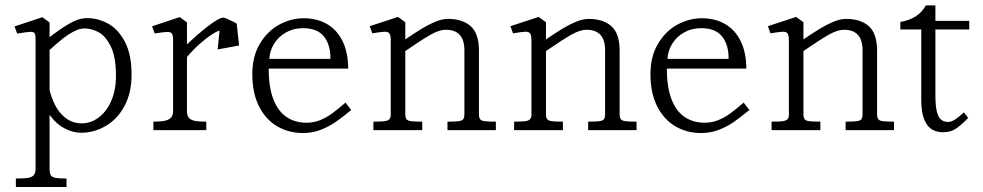

<svg xmlns="http://www.w3.org/2000/svg" viewBox="-20 -492 3716 726"><path d="M114.5 147V-344Q114.5 -361 110.8 -366.5Q107 -372 93.8 -371.5Q80.5 -371 45 -365L35 -392L140 -427L167.5 -407V144Q167.5 162.5 172 170.2Q176.5 178 189.2 180.5Q202 183 231.5 183V215H40V183Q69.5 183 84.8 180.8Q100 178.5 107.2 170.8Q114.5 163 114.5 147ZM140.5 -127 162.5 -172Q178 -98 210.8 -61.8Q243.5 -25.5 289 -25.5Q323 -25.5 352.8 -47.5Q382.5 -69.5 400.5 -110.2Q418.5 -151 418.5 -205Q418.5 -277.5 398.5 -317.2Q378.5 -357 351.8 -370.8Q325 -384.5 299.5 -384.5Q281 -384.5 258.5 -372.8Q236 -361 213.5 -342.8Q191 -324.5 162.5 -298.5V-347.5Q203 -379.5 240 -401.5Q277 -423.5 309 -423.5Q349 -423.5 387.2 -403.5Q425.5 -383.5 451.5 -335.5Q477.5 -287.5 477.5 -209Q477.5 -141 450.8 -91.2Q424 -41.5 380 -15.8Q336 10 286 10Q258 10 227.5 -4.8Q197 -19.5 173 -50.5Q149 -81.5 140.5 -127Z M634.5 -73V-339.5Q634.5 -358.5 630 -365Q625.5 -371.5 612.8 -371.2Q600 -371 565 -365.5L555 -392.5L659.5 -427.5L687 -407.5V-71Q687 -55.5 693.8 -47Q700.5 -38.5 716 -35.2Q731.5 -32 760 -32V0H560V-32Q588 -32 603.8 -35.5Q619.5 -39 627 -47.8Q634.5 -56.5 634.5 -73ZM825.5 -425.5Q829 -425.5 850.5 -415.5Q872 -405.5 875 -402.5L813 -376.5Q804.5 -376.5 783.5 -363.2Q762.5 -350 736 -326.8Q709.5 -303.5 685.5 -274.5L681 -318Q721 -357.5 764.5 -391.5Q808 -425.5 825.5 -425.5ZM810.5 -378.5 875 -402.5 884 -320 803 -305Z M934 -211.5Q934 -278.5 962.5 -326.5Q991 -374.5 1035.8 -398.8Q1080.5 -423 1128 -423Q1179 -423 1217 -400.8Q1255 -378.5 1275.8 -335.5Q1296.5 -292.5 1296.5 -232.5H996Q996 -162 1013.8 -116.5Q1031.5 -71 1063.5 -49.5Q1095.5 -28 1139 -28Q1166.5 -28 1190.5 -37.8Q1214.5 -47.5 1235 -62.5Q1255.5 -77.5 1286.5 -104L1308 -76Q1273 -47 1247.2 -29.5Q1221.5 -12 1191 -0.5Q1160.5 11 1125.5 11Q1071.5 11 1028 -14.5Q984.5 -40 959.2 -90.2Q934 -140.5 934 -211.5ZM1125.5 -385.5Q1090 -385.5 1061.5 -369.5Q1033 -353.5 1016.5 -326.8Q1000 -300 998.5 -269.5H1229.5Q1230 -322.5 1205 -354Q1180 -385.5 1125.5 -385.5Z M1736 -61V-302Q1736 -379.5 1665.5 -379.5Q1641.5 -379.5 1608.2 -360.8Q1575 -342 1509.5 -297V-341Q1550 -368.5 1575.5 -384Q1601 -399.5 1626.5 -410Q1652 -420.5 1674.5 -420.5Q1728.5 -420.5 1759.8 -393Q1791 -365.5 1791 -299.5V-61Q1791 -47 1795.5 -41.2Q1800 -35.5 1812.5 -33.8Q1825 -32 1855 -32V0H1672V-32Q1702 -32 1714.5 -33.8Q1727 -35.5 1731.5 -41.2Q1736 -47 1736 -61ZM1457.5 -58V-340Q1457.5 -359 1452.2 -365.8Q1447 -372.5 1434 -372Q1421 -371.5 1388 -366L1378 -393L1485 -428L1512.5 -408V-61Q1512.5 -47 1517 -41.2Q1521.5 -35.5 1534 -33.8Q1546.5 -32 1576.5 -32V0H1392V-32Q1419 -32 1432.2 -33.5Q1445.5 -35 1451.5 -40.5Q1457.5 -46 1457.5 -58Z M2268 -61V-302Q2268 -379.5 2197.5 -379.5Q2173.5 -379.5 2140.2 -360.8Q2107 -342 2041.5 -297V-341Q2082 -368.5 2107.5 -384Q2133 -399.5 2158.5 -410Q2184 -420.5 2206.5 -420.5Q2260.5 -420.5 2291.8 -393Q2323 -365.5 2323 -299.5V-61Q2323 -47 2327.5 -41.2Q2332 -35.5 2344.5 -33.8Q2357 -32 2387 -32V0H2204V-32Q2234 -32 2246.5 -33.8Q2259 -35.5 2263.5 -41.2Q2268 -47 2268 -61ZM1989.5 -58V-340Q1989.5 -359 1984.2 -365.8Q1979 -372.5 1966 -372Q1953 -371.5 1920 -366L1910 -393L2017 -428L2044.5 -408V-61Q2044.5 -47 2049 -41.2Q2053.5 -35.5 2066 -33.8Q2078.5 -32 2108.5 -32V0H1924V-32Q1951 -32 1964.2 -33.5Q1977.5 -35 1983.5 -40.5Q1989.5 -46 1989.5 -58Z M2439.5 -211.5Q2439.5 -278.5 2468 -326.5Q2496.5 -374.5 2541.2 -398.8Q2586 -423 2633.5 -423Q2684.5 -423 2722.5 -400.8Q2760.5 -378.5 2781.2 -335.5Q2802 -292.5 2802 -232.5H2501.5Q2501.5 -162 2519.2 -116.5Q2537 -71 2569 -49.5Q2601 -28 2644.5 -28Q2672 -28 2696 -37.8Q2720 -47.5 2740.5 -62.5Q2761 -77.5 2792 -104L2813.5 -76Q2778.5 -47 2752.8 -29.5Q2727 -12 2696.5 -0.5Q2666 11 2631 11Q2577 11 2533.5 -14.5Q2490 -40 2464.8 -90.2Q2439.5 -140.5 2439.5 -211.5ZM2631 -385.5Q2595.5 -385.5 2567 -369.5Q2538.5 -353.5 2522 -326.8Q2505.5 -300 2504 -269.5H2735Q2735.5 -322.5 2710.5 -354Q2685.5 -385.5 2631 -385.5Z M3241.5 -61V-302Q3241.5 -379.5 3171 -379.5Q3147 -379.5 3113.8 -360.8Q3080.5 -342 3015 -297V-341Q3055.5 -368.5 3081 -384Q3106.5 -399.5 3132 -410Q3157.5 -420.5 3180 -420.5Q3234 -420.5 3265.2 -393Q3296.5 -365.5 3296.5 -299.5V-61Q3296.5 -47 3301 -41.2Q3305.5 -35.5 3318 -33.8Q3330.5 -32 3360.5 -32V0H3177.5V-32Q3207.5 -32 3220 -33.8Q3232.5 -35.5 3237 -41.2Q3241.5 -47 3241.5 -61ZM2963 -58V-340Q2963 -359 2957.8 -365.8Q2952.5 -372.5 2939.5 -372Q2926.5 -371.5 2893.5 -366L2883.5 -393L2990.5 -428L3018 -408V-61Q3018 -47 3022.5 -41.2Q3027 -35.5 3039.5 -33.8Q3052 -32 3082 -32V0H2897.5V-32Q2924.5 -32 2937.8 -33.5Q2951 -35 2957 -40.5Q2963 -46 2963 -58Z M3463.5 -114V-380.5H3384.5V-409Q3452.5 -420.5 3481 -471.5H3517V-413H3645V-380.5H3517V-131Q3517 -94 3522 -72Q3527 -50 3537.5 -40.5Q3548 -31 3564.5 -31Q3577.5 -31 3590.5 -39.5Q3603.5 -48 3625 -67L3641 -46Q3609.5 -14 3590.5 -3Q3571.5 8 3545.5 8Q3523 8 3505 -2Q3487 -12 3475.2 -39Q3463.5 -66 3463.5 -114Z"/></svg>

Font: Didactic
Style: Regular
Weight: 400
Designer: Tyler Finck
Foundry: Etcetera Type Co
Version: Version 3.007;FEAKit 1.0